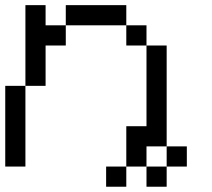

<svg xmlns="http://www.w3.org/2000/svg" viewBox="-20 -635 809 732"><path d="M461.5 0V76.9H384.6V0ZM615.4 0V-76.9H692.3V0ZM538.5 0H615.4V76.9H538.5ZM461.5 0V-153.8H538.5V-461.5H461.5V-538.5H230.8V-615.4H461.5V-538.5H538.5V-461.5H615.4V-76.9H538.5V0ZM0 0V-307.7H76.9V-615.4H153.8V-538.5H230.8V-461.5H153.8V-307.7H76.9V0Z"/></svg>

Font: Mintsoda - Lime Green 13x16
Style: Regular
Weight: 400
Designer: Mintsoda-15
Version: Version 1.0